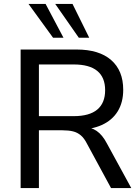

<svg xmlns="http://www.w3.org/2000/svg" viewBox="-20 -957 713 977"><path d="M85 0V-705H370Q484 -705 545.5 -651.5Q607 -598 607 -500Q607 -436 579 -390.5Q551 -345 498 -321Q445 -297 370 -297L380 -311H402Q442 -311 471.5 -291Q501 -271 524 -227L648 0H545L423 -225Q409 -253 391.5 -268Q374 -283 351.5 -288.5Q329 -294 298 -294H178V0ZM178 -366H355Q435 -366 475 -399.5Q515 -433 515 -498Q515 -563 475 -596Q435 -629 355 -629H178ZM381 -765 261 -937H349L434 -765ZM250 -765 125 -937H212L303 -765Z"/></svg>

Font: Nunito Sans 12pt Medium
Style: Regular
Weight: 500
Designer: Vernon Adams
Foundry: Vernon Adams
Version: Version 3.101;gftools[0.9.27]